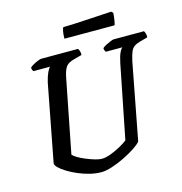

<svg xmlns="http://www.w3.org/2000/svg" viewBox="-122 -969 1025 1080"><g transform="rotate(-15 390.5 -429.0)"><path d="M336 0Q304 0 269.5 -8.5Q235 -17 202.5 -31Q170 -45 144 -61Q118 -77 103 -92Q88 -107 89 -118L175 -567Q183 -600 193 -621.5Q203 -643 211 -648H113Q111 -651 108 -657Q105 -663 106 -671Q113 -678 126.5 -685.5Q140 -693 154 -698.5Q168 -704 174 -704H388Q391 -700 395 -690Q399 -680 398 -666L350 -653Q319 -645 305 -628Q291 -611 282 -567L198 -139Q205 -130 224.5 -118.5Q244 -107 269.5 -96.5Q295 -86 319 -79Q343 -72 358 -72Q381 -72 411.5 -83.5Q442 -95 470.5 -111Q499 -127 512 -138L597 -566Q605 -604 614.5 -624Q624 -644 632 -648H535Q533 -650 530 -656.5Q527 -663 527 -671Q534 -678 548.5 -685.5Q563 -693 576.5 -698.5Q590 -704 595 -704H772Q775 -700 778.5 -690Q782 -680 781 -666L734 -653Q713 -647 700.5 -638Q688 -629 680.5 -611Q673 -593 665 -558L580 -113Q569 -99 540.5 -80Q512 -61 474.5 -42.5Q437 -24 400 -12Q363 0 336 0ZM329 -779Q329 -805 332.5 -822Q336 -839 340 -844Q370 -844 410.5 -846Q451 -848 493 -850.5Q535 -853 569.5 -855Q604 -857 622 -858L632 -849Q631 -827 627.5 -807Q624 -787 621 -779Z"/></g></svg>

Font: Texturina Medium 12pt SemiBold
Style: Italic
Weight: 600
Italic angle: -11°
Version: Version 1.002